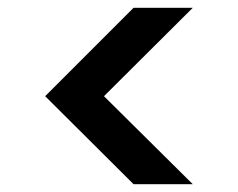

<svg xmlns="http://www.w3.org/2000/svg" viewBox="-20 -537 611 493"><path d="M475 -64H323L96 -290L323 -517H475L247 -290Z"/></svg>

Font: DM Sans 11pt SemiBold
Style: Regular
Weight: 600
Version: Version 4.004;gftools[0.9.30]